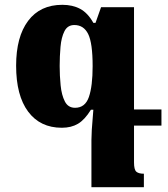

<svg xmlns="http://www.w3.org/2000/svg" viewBox="-20 -522 697 798"><path d="M400 -492H537V-67H651V0H537V153Q537 183 546.5 191.5Q556 200 578 200V256H360V60Q360 44 361.5 17.5Q363 -9 368 -66H358Q332 -24 304 -7.5Q276 9 237 9Q147 9 97 -58Q47 -125 47 -249Q47 -369 97 -435.5Q147 -502 239 -502Q282 -502 313.5 -485Q345 -468 368 -427H377ZM292 -74Q334 -74 349.5 -119Q365 -164 365 -247Q365 -343 346.5 -380.5Q328 -418 289 -418Q261 -418 248 -392.5Q235 -367 231.5 -327.5Q228 -288 228 -248Q228 -207 232 -167Q236 -127 249.5 -100.5Q263 -74 292 -74Z"/></svg>

Font: Noto Serif Armenian SemiCondensed Black
Style: Regular
Weight: 900
Width: 4
Designer: Monotype Design Team
Foundry: Monotype Imaging Inc.
Version: Version 2.008; ttfautohint (v1.8.4.7-5d5b)